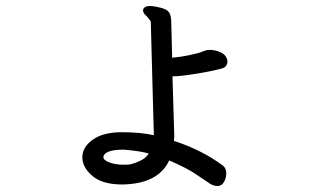

<svg xmlns="http://www.w3.org/2000/svg" viewBox="-20 -565 1040 639"><path d="M404 -17Q417 -17 441.5 -27.5Q466 -38 475 -54Q450 -62 392 -67Q327 -67 324 -42Q324 -32 344 -24.5Q364 -17 387 -17ZM704 54Q691 54 679 46.5Q667 39 634.5 16.5Q602 -6 543 -31Q507 47 387 49Q321 49 287.5 20.5Q254 -8 254 -42Q254 -75 288.5 -100Q323 -125 386 -125Q447 -125 492 -115L482 -487Q482 -498 477 -500Q471 -509 463.5 -515.5Q456 -522 456 -533Q461 -545 478 -545Q492 -545 514 -539.5Q536 -534 543 -523.5Q550 -513 550 -489L553 -373Q579 -375 610.5 -381.5Q642 -388 654.5 -393.5Q667 -399 678 -399Q698 -399 716 -390Q734 -381 737 -362Q737 -342 718 -337Q685 -328 632.5 -319.5Q580 -311 556 -311H554L560 -113L559 -96Q652 -66 723 -13Q733 -4 733 12Q733 27 725.5 40.5Q718 54 704 54Z"/></svg>

Font: LXGW WenKai Lite Medium
Style: Regular
Weight: 500
Designer: LXGW / Fontworks Inc.
Foundry: LXGW / Fontworks Inc.
Version: Version 1.511; March 25, 2025